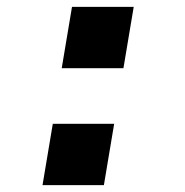

<svg xmlns="http://www.w3.org/2000/svg" viewBox="-20 -540 540 560"><path d="M340 -341H160L190 -520H370ZM104 0 134 -179H313L283 0Z"/></svg>

Font: Iosevka SS04 Extrabold
Style: Italic
Weight: 800
Italic angle: -9°
Monospace: yes
Designer: Belleve Invis
Foundry: Belleve Invis
Version: Version 19.0.0; ttfautohint (v1.8.4)